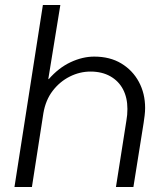

<svg xmlns="http://www.w3.org/2000/svg" viewBox="-20 -750 672 770"><path d="M38 0 152 -730H222L174 -435L175 -432Q215 -478 263 -500.5Q311 -523 358 -523Q421 -523 466.5 -495.5Q512 -468 537 -421.5Q562 -375 562 -317Q562 -303 560 -286.5Q558 -270 556 -257L515 0H445L487 -267Q489 -278 490 -289.5Q491 -301 491 -313Q491 -358 473.5 -391.5Q456 -425 422.5 -444Q389 -463 343 -463Q300 -463 260 -443Q220 -423 191.5 -386Q163 -349 154 -296L108 0Z"/></svg>

Font: MuseoModerno Light
Style: Italic
Weight: 300
Italic angle: -9°
Designer: Pablo Cosgaya, Héctor Gatti, Marcela Romero, and the Authors of The MuseoModerno Project.
Foundry: Omnibus-Type Team
Version: Version 1.003